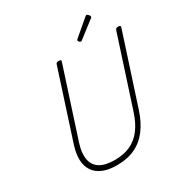

<svg xmlns="http://www.w3.org/2000/svg" viewBox="-299 -1603 1758 1845"><g transform="rotate(-30 580.0 -680.0)"><path d="M463 19Q370 19 307 -7.5Q244 -34 210.5 -84Q177 -134 174.5 -203Q172 -272 199 -358L443 -1111Q446 -1121 453 -1125.5Q460 -1130 476 -1130Q490 -1130 496.5 -1125.5Q503 -1121 499 -1110L253 -353Q221 -254 233 -182.5Q245 -111 303 -73Q361 -35 468 -35Q566 -35 640 -68Q714 -101 767 -170.5Q820 -240 854 -345L1103 -1111Q1106 -1121 1113 -1125.5Q1120 -1130 1136 -1130Q1165 -1130 1159 -1110L909 -342Q870 -220 808.5 -140Q747 -60 661.5 -20.5Q576 19 463 19ZM755 -1184Q747 -1184 738.5 -1192.5Q730 -1201 730 -1208Q730 -1211 731 -1213.5Q732 -1216 736 -1221L911 -1370Q916 -1373 919 -1376Q922 -1379 926 -1379Q933 -1379 940 -1373Q947 -1367 952.5 -1359.5Q958 -1352 958 -1345Q958 -1340 957 -1337.5Q956 -1335 951 -1331L768 -1190Q764 -1187 761 -1185.5Q758 -1184 755 -1184Z"/></g></svg>

Font: Playwrite CU ExtraLight
Style: Regular
Weight: 250
Designer: Veronika Burian, José Scaglione
Foundry: TypeTogether
Version: Version 1.002